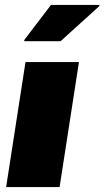

<svg xmlns="http://www.w3.org/2000/svg" viewBox="-20 -763 426 783"><path d="M5 0ZM5 0 84 -510H302L223 0ZM79 -595V-600L188 -743H386L385 -738L227 -595Z"/></svg>

Font: Azeri Sans Black
Style: Italic
Weight: 900
Designer: Hector Gatti & Omnibus-Type (original fonts) / Cristiano Sobral (main changes and remastering)
Foundry: Omnibus-Type
Version: Version 0.07;August 21, 2020;FontCreator 13.0.0.2681 64-bit;